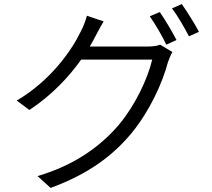

<svg xmlns="http://www.w3.org/2000/svg" viewBox="-20 -856 1040 941"><path d="M763 -797 714 -776C741 -738 776 -678 795 -637L845 -660C824 -701 788 -761 763 -797ZM871 -836 823 -815C851 -778 884 -721 906 -678L955 -700C936 -737 897 -799 871 -836ZM488 -751 406 -779C400 -755 386 -720 377 -704C334 -614 234 -465 62 -363L124 -317C235 -390 318 -480 378 -564H726C704 -470 642 -339 563 -245C471 -137 344 -46 164 7L228 65C416 -4 535 -95 626 -205C714 -313 776 -449 803 -551C808 -566 817 -588 825 -601L765 -637C750 -631 730 -628 703 -628H420C430 -645 439 -661 447 -677C457 -695 473 -727 488 -751Z"/></svg>

Font: Source Han Sans JP Normal
Style: Regular
Weight: 350
Designer: Ryoko NISHIZUKA 西塚涼子 (kana, bopomofo & ideographs); Paul D. Hunt (Latin, Greek & Cyrillic); Sandoll Communications 산돌커뮤니
Foundry: Adobe
Version: Version 2.002;hotconv 1.0.116;makeotfexe 2.5.65601